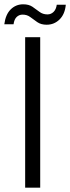

<svg xmlns="http://www.w3.org/2000/svg" viewBox="-33 -873 326 893"><path d="M84 0V-700H154V0ZM184 -758Q158 -758 140.5 -770Q123 -782 108 -793.5Q93 -805 72 -805Q56 -805 44.5 -794Q33 -783 30 -760H-13Q-7 -806 17 -829.5Q41 -853 75 -853Q101 -853 118 -841.5Q135 -830 150.5 -818Q166 -806 188 -806Q204 -806 216 -817.5Q228 -829 231 -851H273Q269 -807 244 -782.5Q219 -758 184 -758Z"/></svg>

Font: DM Sans 9pt Light
Style: Regular
Weight: 300
Version: Version 4.004;gftools[0.9.30]